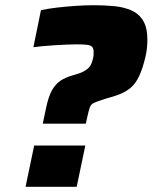

<svg xmlns="http://www.w3.org/2000/svg" viewBox="-20 -716 585 736"><path d="M144 -242 157 -304Q166 -346 179 -369.5Q192 -393 211 -406Q230 -419 258 -427L284 -435Q293 -438 301 -442.5Q309 -447 316 -452.5Q323 -458 328 -467Q333 -476 336 -490Q338 -496 338.5 -503Q339 -510 339 -517Q339 -531 332.5 -537Q326 -543 311 -544.5Q296 -546 273 -546Q257 -546 234.5 -545Q212 -544 188 -542.5Q164 -541 142.5 -539Q121 -537 108 -535L137 -677Q164 -683 199 -687Q234 -691 270.5 -693.5Q307 -696 339 -696Q380 -696 417 -692.5Q454 -689 483 -676.5Q512 -664 528.5 -637Q545 -610 545 -564Q545 -550 543.5 -534Q542 -518 538 -500Q527 -453 513.5 -424.5Q500 -396 482 -380.5Q464 -365 440.5 -355.5Q417 -346 386 -338L365 -331Q346 -325 337 -320Q328 -315 324 -303.5Q320 -292 314 -265L309 -242ZM78 0 111 -158H307L274 0Z"/></svg>

Font: Saira Thin ExtraBold
Style: Italic
Weight: 800
Italic angle: -12°
Version: Version 1.101